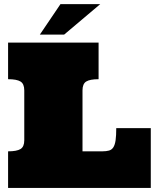

<svg xmlns="http://www.w3.org/2000/svg" viewBox="-20 -930 786 950"><path d="M467.8 -538.1Q424.8 -538.1 406.5 -526.6Q388.2 -515.1 388.2 -482.9V-181.2H485.8Q505.9 -181.2 519.5 -185.1Q533.2 -189 541 -201.4Q548.8 -213.9 552 -236.3Q555.2 -258.8 555.2 -295.9H726.1V0H20V-181.2Q63 -181.2 81.5 -192.6Q100.1 -204.1 100.1 -235.8V-482.9Q100.1 -515.1 81.5 -526.6Q63 -538.1 20 -538.1V-719.2H467.8ZM476.1 -909.7 297.4 -758.8H177.2L279.3 -909.7Z"/></svg>

Font: Ultra
Style: Regular
Weight: 400
Designer: Astigmatic (AOETI)
Foundry: Astigmatic (AOETI)
Version: Version 1.001